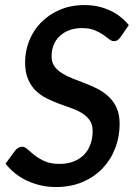

<svg xmlns="http://www.w3.org/2000/svg" viewBox="-20 -748 552 776"><path d="M467.5 -598.5Q461 -590 455 -585.8Q449 -581.5 440.5 -581.5Q431.5 -581.5 421.2 -589.8Q411 -598 396.5 -608Q382 -618 361.5 -626.2Q341 -634.5 311.5 -634.5Q282 -634.5 259 -625.5Q236 -616.5 220.2 -601.2Q204.5 -586 196.5 -565.2Q188.5 -544.5 188.5 -520.5Q188.5 -496 200.2 -479.8Q212 -463.5 231.5 -451.5Q251 -439.5 275.5 -430Q300 -420.5 326 -410.5Q352 -400.5 376.5 -387.8Q401 -375 420.5 -356.2Q440 -337.5 451.8 -311Q463.5 -284.5 463.5 -247Q463.5 -195 445.5 -148.5Q427.5 -102 394.2 -67.2Q361 -32.5 313.2 -12.2Q265.5 8 206 8Q174.5 8 144.8 1.2Q115 -5.5 89 -17.8Q63 -30 41 -47.5Q19 -65 2.5 -86.5L42 -140.5Q47 -146.5 54.2 -150.8Q61.5 -155 69.5 -155Q80.5 -155 92 -144.2Q103.5 -133.5 120.2 -120.2Q137 -107 161 -96.2Q185 -85.5 220.5 -85.5Q251.5 -85.5 276.5 -95Q301.5 -104.5 318.8 -121.8Q336 -139 345.2 -163.8Q354.5 -188.5 354.5 -218.5Q354.5 -244.5 342.8 -261.5Q331 -278.5 311.8 -290.5Q292.5 -302.5 268 -311Q243.5 -319.5 218 -329Q192.5 -338.5 168 -350.8Q143.5 -363 124.2 -381.8Q105 -400.5 93.2 -428.2Q81.5 -456 81.5 -496Q81.5 -541.5 98 -583.2Q114.5 -625 145.8 -657Q177 -689 221.5 -708.2Q266 -727.5 322 -727.5Q350.5 -727.5 376.5 -721.8Q402.5 -716 425.5 -705.2Q448.5 -694.5 467.2 -679.5Q486 -664.5 500.5 -646.5Z"/></svg>

Font: Lato SemiBold
Style: Italic
Weight: 600
Italic angle: -7°
Designer: Lukasz Dziedzic with Adam Twardoch and Botio Nikoltchev
Foundry: tyPoland Lukasz Dziedzic
Version: Version 2.015; 2015-08-06; http://www.latofonts.com/